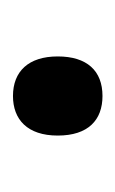

<svg xmlns="http://www.w3.org/2000/svg" viewBox="39 -205 178 296"><g transform="rotate(90 128.0 -57.0)"><path d="M128 12C164 12 189 -10 189 -57C189 -104 165 -126 128 -126C89 -126 67 -102 67 -57C67 -12 90 12 128 12Z"/></g></svg>

Font: Noto Sans Malayalam ExtraCondensed Medium
Style: Regular
Weight: 500
Width: 2
Designer: Jelle Bosma - Monotype Design Team
Foundry: Monotype Imaging Inc.
Version: Version 2.104